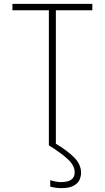

<svg xmlns="http://www.w3.org/2000/svg" viewBox="-20 -750 540 990"><path d="M232 0V-697H44V-730H456V-697H268V0ZM297 220Q282 220 267 218Q252 216 239 212V179Q251 183 266 186Q281 189 295 189Q312 189 328 185Q344 181 354.5 170Q365 159 365 138Q365 104 331 72Q297 40 233 0L263 -12Q327 26 362.5 62Q398 98 398 141Q398 159 390 177Q382 195 360 207.5Q338 220 297 220Z"/></svg>

Font: M PLUS Code Latin ExtraLight
Style: Regular
Weight: 250
Designer: Coji Morishita
Foundry: UNDERFOREST DESIGN
Version: Version 1.002; ttfautohint (v1.8.3)